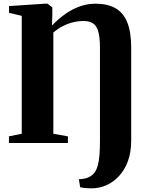

<svg xmlns="http://www.w3.org/2000/svg" viewBox="-20 -776 788 1042"><path d="M415 240 408 196.5Q418 196.5 433.5 194.2Q449 192 464 184.5Q481.5 175.5 492.8 160.8Q504 146 510.5 122.5Q517 99 519.8 65.8Q522.5 32.5 522.5 -12.5V-516Q522.5 -573.5 513.2 -605.2Q504 -637 484.5 -649.5Q465 -662 433.5 -662Q405 -662 377.2 -655.2Q349.5 -648.5 322.5 -635Q295.5 -621.5 269.5 -599.5V-50L348.5 -36V0H28.5V-36L98 -50V-690L29 -706.5V-743L224 -756H238L264 -736V-697.5L262 -637.5Q300 -676.5 338.5 -702.8Q377 -729 416.8 -742.5Q456.5 -756 498.5 -756Q564 -756 607 -731.2Q650 -706.5 671 -653.8Q692 -601 692 -516.5V-14Q692 51 673.8 99.8Q655.5 148.5 624.5 181Q593.5 213.5 555.8 229.8Q518 246 479 246Q458 246 441.2 244.2Q424.5 242.5 415 240Z"/></svg>

Font: Merriweather 96pt ExtraBold
Style: Regular
Weight: 800
Version: Version 2.100